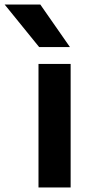

<svg xmlns="http://www.w3.org/2000/svg" viewBox="-94 -828 408 848"><path d="M76 0V-545.5H218V0ZM79 -620 -73.5 -808H84L215 -620Z"/></svg>

Font: Encode Sans Expanded Expanded SemiBold
Style: Regular
Weight: 600
Width: 7
Designer: Multiple Designers
Foundry: Impallari Type
Version: Version 3.000; ttfautohint (v1.8.3) -l 8 -r 50 -G 200 -x 14 